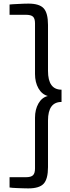

<svg xmlns="http://www.w3.org/2000/svg" viewBox="-20 -888 389 1064"><path d="M321 -323Q246 -323 246 -220V38Q246 104 222 130Q198 156 137 156Q128 156 112 155.5Q96 155 80 154.5Q64 154 50.5 153Q37 152 33 151V94H124Q152 94 163 83Q174 72 174 46V-236Q174 -281 193 -314.5Q212 -348 245 -356Q212 -365 193 -398.5Q174 -432 174 -478V-759Q174 -785 163 -795.5Q152 -806 124 -806H33V-863Q37 -864 50.5 -864.5Q64 -865 80 -866Q96 -867 112 -867.5Q128 -868 138 -868Q198 -868 222 -842Q246 -816 246 -750V-495Q246 -391 321 -391Z"/></svg>

Font: Encode Sans Narrow
Style: Regular
Weight: 400
Designer: Pablo Impallari, Andres Torresi
Foundry: Pablo Impallari, Andres Torresi
Version: Version 1.000; ttfautohint (v1.00) -l 8 -r 50 -G 200 -x 14 -